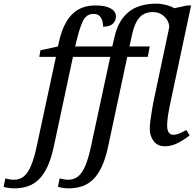

<svg xmlns="http://www.w3.org/2000/svg" viewBox="-160 -790 1070 1050"><path d="M-82 240Q-97 240 -113.5 237.5Q-130 235 -140 232L-131 186Q-123 188 -109.5 190.5Q-96 193 -85 193Q-52 193 -29.5 174.5Q-7 156 10 115.5Q27 75 41 9L146 -479H55L61 -515L157 -536L162 -559Q184 -660 232.5 -710Q281 -760 360 -760Q403 -760 427.5 -751.5Q452 -743 463 -730Q474 -717 474 -701Q474 -675 456.5 -659.5Q439 -644 404 -644Q404 -658 400 -674.5Q396 -691 384.5 -702.5Q373 -714 352 -714Q315 -714 296.5 -680.5Q278 -647 259 -569L251 -536H454L467 -591Q477 -634 495.5 -667Q514 -700 541.5 -723Q569 -746 607.5 -758Q646 -770 695 -770Q720 -770 747.5 -763Q775 -756 793 -745L863 -760H885L769 -215Q767 -204 763 -183Q759 -162 756.5 -140Q754 -118 754 -104Q754 -79 762.5 -66Q771 -53 787 -53Q804 -53 822 -60.5Q840 -68 859 -79L877 -50Q855 -31 817.5 -10.5Q780 10 742 10Q702 10 680.5 -18Q659 -46 659 -85Q659 -106 663 -135Q667 -164 672 -193.5Q677 -223 681 -242L766 -643Q764 -666 752 -684Q740 -702 720.5 -713Q701 -724 676 -724Q629 -724 602.5 -694Q576 -664 562 -600L548 -536H659L648 -479H536L432 8Q418 75 397.5 119.5Q377 164 350 190.5Q323 217 289.5 228.5Q256 240 215 240Q200 240 183.5 237.5Q167 235 157 232L166 186Q174 188 187.5 190.5Q201 193 212 193Q245 193 267.5 174.5Q290 156 307 115.5Q324 75 338 9L443 -479H239L135 8Q121 75 100.5 119.5Q80 164 53 190.5Q26 217 -7.5 228.5Q-41 240 -82 240Z"/></svg>

Font: Noto Serif
Style: Italic
Weight: 400
Italic angle: -12°
Designer: Monotype Design Team
Foundry: Monotype Imaging Inc.
Version: Version 2.013